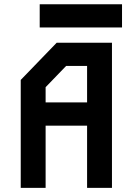

<svg xmlns="http://www.w3.org/2000/svg" viewBox="-20 -906 640 926"><path d="M253.5 -700 80 -520.5V0H200V-300H400V0H520V-700ZM200 -485.5 299 -588H400V-412H200ZM568.5 -773.5V-885.5H171.5V-773.5Z"/></svg>

Font: Kode
Style: Regular
Weight: 400
Monospace: yes
Designer: Isa Ozler
Foundry: Kadena LLC
Version: Version 1.000;gftools[0.9.28]